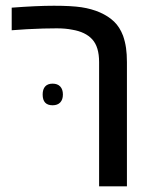

<svg xmlns="http://www.w3.org/2000/svg" viewBox="-20 -661 547 681"><path d="M331.5 0V-440.9Q331.5 -494.6 307.4 -521.2Q283.2 -547.9 235.8 -555.7Q224.1 -558.1 210.4 -559.3Q196.8 -560.5 181.2 -560.5Q161.1 -560.5 133.1 -559.8Q105 -559.1 75.4 -557.4Q45.9 -555.7 21.5 -553.7V-633.8Q65.9 -637.2 103.3 -638.9Q140.6 -640.6 171.4 -640.6Q232.9 -640.6 268.8 -635.3Q304.7 -629.9 335 -616.7Q364.7 -603.5 384.8 -584.2Q404.8 -564.9 416.5 -534.2Q423.8 -513.2 427 -491Q430.2 -468.8 430.2 -440.9V0ZM166.5 -287.6Q131.3 -287.6 131.3 -325.7Q131.3 -344.7 140.4 -354.5Q149.4 -364.3 166.5 -364.3Q184.1 -364.3 193.6 -354.2Q203.1 -344.2 203.1 -325.7Q203.1 -307.6 193.6 -297.6Q184.1 -287.6 166.5 -287.6Z"/></svg>

Font: Open Sans Medium
Style: Regular
Weight: 500
Designer: Monotype Design Team
Foundry: Monotype Imaging Inc.
Version: Version 3.000